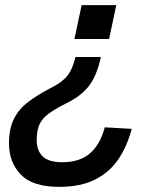

<svg xmlns="http://www.w3.org/2000/svg" viewBox="-20 -566 640 748"><path d="M433 -546 405 -414H270L298 -546ZM210 162Q107 162 61 114Q15 66 15 -7Q15 -64 34 -102.5Q53 -141 90 -169Q127 -197 181 -225Q223 -246 243 -271.5Q263 -297 274 -344H373Q357 -270 326 -230.5Q295 -191 239 -164Q193 -141 168 -122Q143 -103 133 -79.5Q123 -56 123 -21Q123 21 146.5 43.5Q170 66 223 66Q291 66 331 31Q371 -4 388 -70L493 -64Q476 2 442 53Q408 104 351.5 133Q295 162 210 162Z"/></svg>

Font: Geist Mono Medium
Style: Italic
Weight: 500
Italic angle: -12°
Monospace: yes
Designer: Basement.studio, Andrés Briganti, Mateo Zaragoza
Foundry: Basement.studio, Vercel, Andrés Briganti, Guido Ferreyra, Mateo Zaragoza
Version: Version 1.500; ttfautohint (v1.8.4.7-5d5b)